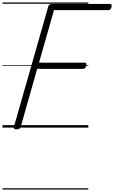

<svg xmlns="http://www.w3.org/2000/svg" viewBox="-20 -1030 922 1550"><path d="M114 14Q86 14 92 -5L370 -979Q373 -989 380.5 -993.5Q388 -998 403 -998H867Q878 -998 880.5 -991.5Q883 -985 880 -973Q877 -960 871 -954Q865 -948 855 -948H416L295 -524H664Q674 -524 676.5 -517.5Q679 -511 676 -499Q672 -486 666 -480Q660 -474 650 -474H280L147 -5Q144 5 136 9.5Q128 14 114 14ZM0 490H693V500H0ZM0 -20H693V0H0ZM0 -505H693V-500H0ZM0 -1010H693V-1000H0Z"/></svg>

Font: Playwrite AU NSW Guides
Style: Regular
Weight: 400
Designer: Veronika Burian, José Scaglione
Foundry: TypeTogether
Version: Version 1.003